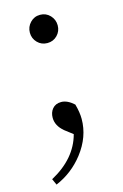

<svg xmlns="http://www.w3.org/2000/svg" viewBox="-117 -573 551 859"><g transform="rotate(-15 159.0 -143.5)"><path d="M34.2 233.4 21.5 205.1Q138.7 141.6 167 35.2L129.9 6.8Q94.7 -22.5 94.7 -59.6Q94.7 -84 108.4 -100.6Q123 -118.2 149.4 -118.2Q177.7 -118.2 208 -90.8Q218.8 -52.7 218.8 -21.5Q218.8 61.5 162.1 134.8Q110.4 201.2 34.2 233.4ZM159.2 -519.5Q186.5 -519.5 205.1 -500Q223.6 -480.5 223.6 -453.6Q223.6 -426.8 205.1 -407.7Q186.5 -388.7 159.2 -388.7Q131.8 -388.7 113.3 -407.7Q94.7 -426.8 94.7 -453.6Q94.7 -480.5 113.3 -500Q131.8 -519.5 159.2 -519.5Z"/></g></svg>

Font: Bpmf GenRyu Min R
Style: R
Weight: 400
Foundry: But Ko
Version: Version 1.320